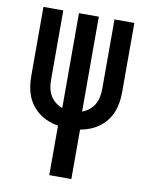

<svg xmlns="http://www.w3.org/2000/svg" viewBox="-83 -796 666 857"><g transform="rotate(10 250.0 -367.5)"><path d="M200 0V-224Q177 -228 155.5 -236.5Q134 -245 115.5 -258.5Q97 -272 82.5 -290.5Q68 -309 59.5 -330.5Q51 -352 47.5 -375Q44 -398 44 -421V-735H134V-421Q134 -402 137.5 -384Q141 -366 150 -350Q159 -334 173.5 -322.5Q188 -311 205 -305V-735H295V-305Q312 -311 326.5 -322.5Q341 -334 350 -350Q359 -366 362.5 -384Q366 -402 366 -421V-735H456V-421Q456 -398 452.5 -375Q449 -352 440.5 -330.5Q432 -309 417.5 -290.5Q403 -272 384.5 -258.5Q366 -245 344.5 -236.5Q323 -228 300 -224V0Z"/></g></svg>

Font: Iosevka Semibold
Style: Regular
Weight: 600
Monospace: yes
Designer: Belleve Invis
Foundry: Belleve Invis
Version: Version 33.2.3; ttfautohint (v1.8.4)